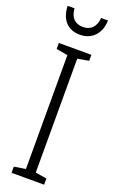

<svg xmlns="http://www.w3.org/2000/svg" viewBox="-174 -951 598 992"><g transform="rotate(20 125.5 -455.0)"><path d="M235 -910H197C194 -862 168 -834 124 -834C80 -834 54 -861 51 -910H13C16 -831 59 -791 123 -791C189 -791 233 -837 235 -910ZM215 0V-34L153 -44V-670L215 -681V-714H36V-681L99 -670V-44L36 -34V0Z"/></g></svg>

Font: Noto Sans UI Condensed Light
Style: Regular
Weight: 300
Width: 3
Designer: Monotype Design Team
Foundry: Monotype Imaging Inc.
Version: Version 1.901